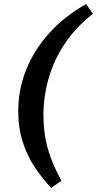

<svg xmlns="http://www.w3.org/2000/svg" viewBox="-20 -736 474 937"><path d="M230 181Q186 135 149.5 80Q113 25 91 -43Q69 -111 69 -194Q69 -298 107.5 -395Q146 -492 220 -574Q294 -656 400 -716L434 -669Q349 -603 295.5 -522Q242 -441 217 -352.5Q192 -264 192 -176Q192 -82 215 -5Q238 72 280 146Z"/></svg>

Font: Source Serif 4 SmText
Style: Bold Italic
Weight: 700
Italic angle: -12°
Designer: Frank Grießhammer
Foundry: Adobe
Version: Version 4.005;hotconv 1.1.0;makeotfexe 2.6.0